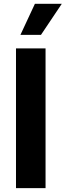

<svg xmlns="http://www.w3.org/2000/svg" viewBox="-20 -979 341 999"><path d="M217 -727.3V0H63.2V-727.3ZM86.3 -797.6 161.6 -959.2H301.5L193.2 -797.6Z"/></svg>

Font: InterMG
Style: Bold
Weight: 700
Designer: Rasmus Andersson
Foundry: rsms
Version: Version 3.019;December 26, 2023;FontCreator 15.0.0.2955 64-b